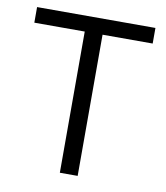

<svg xmlns="http://www.w3.org/2000/svg" viewBox="-69 -621 586 679"><g transform="rotate(10 224.5 -281.5)"><path d="M191 -507V0H255V-507H435V-563H10V-507Z"/></g></svg>

Font: OSH Darker Grotesque Medium
Style: Regular
Weight: 500
Designer: Gabriel Lam
Foundry: TypeRant
Version: Version 1.000;Glyphs 3.1.1 (3148)